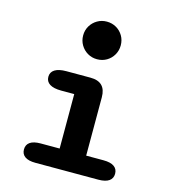

<svg xmlns="http://www.w3.org/2000/svg" viewBox="-113 -856 845 947"><g transform="rotate(15 309.5 -382.0)"><path d="M155.5 -99H252.5V-377H186Q147 -377 127 -389.8Q107 -402.5 107 -426.5Q107 -450.5 127 -463.2Q147 -476 186 -476H309Q388 -476 388 -397V-99H476.5Q512.5 -99 530.8 -86.2Q549 -73.5 549 -49.5Q549 -25.5 530.8 -12.8Q512.5 0 476.5 0H155.5Q119.5 0 101.5 -12.8Q83.5 -25.5 83.5 -49.5Q83.5 -73.5 101.5 -86.2Q119.5 -99 155.5 -99ZM220 -668Q220 -695 233 -716.8Q246 -738.5 267.8 -751.2Q289.5 -764 316 -764Q343 -764 364.8 -751.2Q386.5 -738.5 399.2 -716.8Q412 -695 412 -668Q412 -641.5 399.2 -619.5Q386.5 -597.5 364.8 -584.8Q343 -572 316 -572Q289.5 -572 267.8 -584.8Q246 -597.5 233 -619.5Q220 -641.5 220 -668Z"/></g></svg>

Font: Sono Monospace SemiBold
Style: Regular
Weight: 600
Designer: Tyler Finck
Foundry: Tyler Finck
Version: Version 2.112